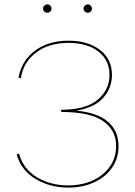

<svg xmlns="http://www.w3.org/2000/svg" viewBox="-20 -848 616 873"><path d="M176 -809Q176 -817 181.5 -822.5Q187 -828 195 -828Q203 -828 208.5 -822.5Q214 -817 214 -809Q214 -801 208.5 -795.5Q203 -790 195 -790Q187 -790 181.5 -795.5Q176 -801 176 -809ZM360 -809Q360 -817 366 -822.5Q372 -828 379 -828Q387 -828 392.5 -822.5Q398 -817 398 -809Q398 -801 392.5 -795.5Q387 -790 379 -790Q371 -790 365.5 -795.5Q360 -801 360 -809ZM519 -184Q519 -128 489.5 -85.5Q460 -43 408 -19Q356 5 291 5Q207 5 141.5 -34.5Q76 -74 56 -146L66 -150Q86 -79 148 -42Q210 -5 290 -5Q352 -5 401.5 -27.5Q451 -50 479.5 -90.5Q508 -131 508 -184Q508 -257 448 -298Q388 -339 258 -339V-349Q370 -349 424 -394.5Q478 -440 478 -507Q478 -575 427 -614Q376 -653 292 -653Q202 -653 144 -609Q86 -565 75 -493L64 -494Q78 -572 139 -617.5Q200 -663 291 -663Q380 -663 434.5 -621Q489 -579 489 -507Q489 -448 449 -403Q409 -358 327 -345Q426 -335 472.5 -293Q519 -251 519 -184Z"/></svg>

Font: Ysabeau SC Hairline
Style: Regular
Weight: 100
Designer: Christian Thalmann (Catharsis Fonts)
Version: Version 0.003